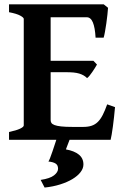

<svg xmlns="http://www.w3.org/2000/svg" viewBox="-20 -635 565 872"><path d="M358.9 111.8Q358.9 129.9 345.7 147Q332.5 164.1 309.1 178.2Q285.6 192.4 253.2 202.6Q220.7 212.9 182.6 216.8L164.6 182.1Q207 175.8 225.3 161.4Q243.7 147 243.7 131.3Q243.7 114.7 232.4 107.7Q221.2 100.6 199.7 98.6L201.2 96.7Q202.6 94.7 206.8 84.5Q210.9 74.2 218.3 52.7Q225.1 33.7 235.8 0H21V-35.6Q54.2 -42.5 71 -50.5Q87.9 -58.6 87.9 -65.4V-549.3Q87.9 -555.2 72 -564Q56.2 -572.8 21 -579.6V-615.2H451.2L470.7 -599.6Q469.7 -586.9 467.8 -567.9Q465.8 -548.8 462.9 -528.8Q460 -508.8 456.8 -491Q453.6 -473.1 450.7 -463.9H414.1Q411.6 -509.3 401.9 -533Q392.1 -556.6 374 -556.6H210V-358.9H404.3L420.4 -341.8Q416.5 -335 410.9 -325.9Q405.3 -316.9 399.2 -308.1Q393.1 -299.3 387 -291.7Q380.9 -284.2 375.5 -280.3Q368.2 -287.6 359.6 -292.5Q351.1 -297.4 340.1 -300.8Q329.1 -304.2 314.2 -305.7Q299.3 -307.1 278.8 -307.1H210V-89.8Q210 -82.5 213.4 -76.9Q216.8 -71.3 227.5 -67.1Q238.3 -63 257.8 -60.8Q277.3 -58.6 309.6 -58.6H357.9Q380.4 -58.6 396.2 -64Q412.1 -69.3 424.3 -81.3Q436.5 -93.3 446.5 -112.8Q456.5 -132.3 466.8 -161.1L502.4 -148.4Q500.5 -127.4 498 -104.2Q495.6 -81.1 492.7 -60.3Q489.7 -39.6 487.1 -23.4Q484.4 -7.3 482.4 0H295.9L279.3 43.5Q317.4 50.3 338.1 67.1Q358.9 84 358.9 111.8Z"/></svg>

Font: Gentium Basic
Style: Bold
Weight: 700
Designer: J. Victor Gaultney and Annie Olsen
Foundry: SIL International
Version: Version 1.100